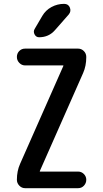

<svg xmlns="http://www.w3.org/2000/svg" viewBox="-20 -985 540 1005"><path d="M85 -127 311.5 -639.6V-641.6V-642.6H111.3Q93.8 -642.6 81.1 -655.8Q68.4 -668.9 68.4 -687Q68.4 -705.1 80.6 -717.8Q92.8 -730.5 111.3 -730.5H388.7Q406.2 -730.5 418.9 -717.8Q431.6 -705.1 431.6 -686.5Q431.6 -639.6 415 -602.5L188.5 -89.8V-87.9V-86.9H388.7Q406.2 -86.9 418.9 -74.2Q431.6 -61.5 431.6 -43.9Q431.6 -26.4 419.4 -13.2Q407.2 0 388.7 0H111.3Q93.8 0 81.1 -13.2Q68.4 -26.4 68.4 -43.9Q68.4 -89.8 85 -127ZM201.2 -901.4Q218.8 -931.6 249.5 -948.2Q280.3 -964.8 315.4 -964.8Q337.9 -964.8 345.7 -945.3Q353.5 -925.8 339.8 -909.2L267.6 -827.1Q235.4 -790 184.6 -790Q168.9 -790 161.1 -804.7Q153.3 -819.3 161.1 -833Z"/></svg>

Font: Rounded-X Mgen+ 1mn medium
Style: Regular
Weight: 500
Designer: [Source Han Sans]
Ryoko NISHIZUKA  (kana & ideographs); Paul D. Hunt (Latin, Greek & Cyrillic); Wenlong ZHANG  (bopomofo
Version: Version 1.059.20150602